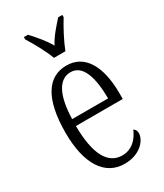

<svg xmlns="http://www.w3.org/2000/svg" viewBox="-194 -843 795 930"><g transform="rotate(-30 203.5 -378.0)"><path d="M178 -606H242C259 -651 293 -715 317 -753V-766H294C262 -730 233 -699 210 -656C186 -699 157 -730 125 -766H102V-753C126 -715 162 -651 178 -606ZM219 10C309 10 352 -48 352 -85C352 -100 345 -109 337 -113C319 -70 285 -31 229 -31C151 -31 106 -106 105 -267H367V-298C367 -454 311 -544 211 -544C105 -544 45 -451 45 -263C45 -89 109 10 219 10ZM307 -305H106C109 -430 144 -506 212 -506C280 -506 306 -424 307 -305Z"/></g></svg>

Font: Noto Serif Myanmar ExtraCondensed Light
Style: Regular
Weight: 300
Width: 2
Designer: Ben Mitchell and the Monotype Design Team
Foundry: Monotype Imaging Inc.
Version: Version 2.106